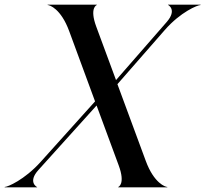

<svg xmlns="http://www.w3.org/2000/svg" viewBox="-109 -800 876 820"><path d="M396 0H605.5V-1.5C598 -1.5 549 -16.5 513.5 -113L392.5 -440.5L594.5 -671.5C662 -749 735 -778.5 747.5 -778.5V-780H608.5V-779C609 -779 649 -758.5 602.5 -705.5L386.5 -458L302 -686.5C272.5 -766.5 303.5 -778.5 304.5 -778.5V-780H94.5V-778.5C102.5 -778.5 151 -763.5 186.5 -667L297 -367L64.5 -108.5C-4.5 -32 -76.5 -1.5 -89 -1.5V0H49.5V-1C49 -1 8 -22 55.5 -74.5L303.5 -349.5L398 -93.5C427.5 -13.5 396.5 -1.5 396 -1.5Z"/></svg>

Font: Beautique Display Thin
Style: Bold
Weight: 500
Italic angle: -12°
Designer: Nhat-Quang Ngo
Version: Version 1.100;Glyphs 3.2.3 (3260)